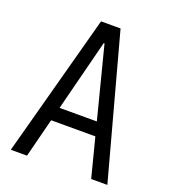

<svg xmlns="http://www.w3.org/2000/svg" viewBox="-134 -828 818 925"><g transform="rotate(20 275.0 -365.0)"><path d="M28 0 225 -730H325L523 0H440L277 -636H273L111 0ZM128 -200V-270H423V-200Z"/></g></svg>

Font: M PLUS Code Latin SemiExpanded
Style: Regular
Weight: 400
Width: 6
Designer: Coji Morishita
Foundry: UNDERFOREST DESIGN
Version: Version 1.002; ttfautohint (v1.8.3)